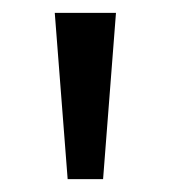

<svg xmlns="http://www.w3.org/2000/svg" viewBox="-20 -734 265 298"><path d="M160 -714 140 -456H85L65 -714Z"/></svg>

Font: Noto Sans Tifinagh Tawellemmet
Style: Regular
Weight: 400
Designer: JamraPatel
Foundry: JamraPatel LLC
Version: Version 2.006; ttfautohint (v1.8.4.7-5d5b)